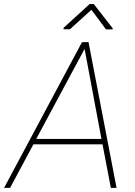

<svg xmlns="http://www.w3.org/2000/svg" viewBox="-55 -916 659 936"><path d="M444.8 -212.4H107.9L-5.9 0H-35.2L344.7 -710.4L376.5 -710.9L513.2 0H485.4ZM121.6 -238.8H439.5L357.4 -677.7ZM494.6 -777.8 494.1 -772.9 461.9 -772.5 390.6 -868.2 286.1 -773.4H254.4L254.9 -780.3L382.3 -896.5H401.9Z"/></svg>

Font: Roboto Thin
Style: Italic
Weight: 250
Italic angle: -12°
Designer: Google
Version: Version 2.134; 2016